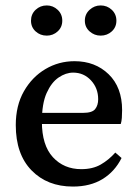

<svg xmlns="http://www.w3.org/2000/svg" viewBox="-20 -675 511 706"><path d="M248 11Q154 11 96 -48.5Q38 -108 38 -215Q38 -287 68 -339.5Q98 -392 147 -421Q196 -450 254 -450Q330 -450 379.5 -402Q429 -354 429 -270Q429 -255 428 -241.5Q427 -228 424 -219H79V-260H286Q319 -260 330 -274Q341 -288 341 -310Q341 -351 314.5 -379.5Q288 -408 249 -408Q222 -408 195.5 -390Q169 -372 151.5 -333Q134 -294 134 -228Q134 -141 174.5 -97Q215 -53 279 -53Q321 -53 350.5 -70Q380 -87 404 -114L427 -94Q402 -44 357 -16.5Q312 11 248 11ZM152 -544Q128 -544 111 -559.5Q94 -575 94 -599Q94 -623 111 -639Q128 -655 152 -655Q175 -655 192 -639Q209 -623 209 -599Q209 -575 192 -559.5Q175 -544 152 -544ZM350 -544Q327 -544 309.5 -559.5Q292 -575 292 -599Q292 -623 309.5 -639Q327 -655 350 -655Q374 -655 391 -639Q408 -623 408 -599Q408 -575 391 -559.5Q374 -544 350 -544Z"/></svg>

Font: Lisu Bosa Medium
Style: Regular
Weight: 500
Designer: David Morse, Annie Olsen, Victor Gaultney, Frank Grießhammer (Latin)
Foundry: SIL International
Version: Version 2.000